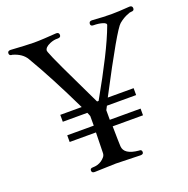

<svg xmlns="http://www.w3.org/2000/svg" viewBox="-124 -808 904 925"><g transform="rotate(-20 328.0 -345.5)"><path d="M636.6 -665.1Q627.4 -665.1 619.4 -660.6Q595.4 -652.6 570.3 -632Q542.9 -610.3 388.6 -315.4H521.1V-280H371.4L361.1 -260.6V-211.4H518.9V-177.1H363.4Q364.6 -90.3 365.7 -74.3Q368 -30.9 442.3 -24Q457.1 -25.1 457.1 -11.4Q457.1 0 442.3 0L316.6 -3.4L206.9 0Q192 0 192 -12.6Q192 -24 205.7 -24Q218.3 -24 230.3 -27.4Q242.3 -30.9 252 -37.7Q261.7 -44.6 268.6 -53.1Q275.4 -61.7 275.4 -73.1Q276.6 -99.4 277.7 -177.1H142.9V-211.4H278.9V-260.6Q276.6 -266.3 274.9 -270.9Q273.1 -275.4 270.9 -280H145.1V-315.4H254.9Q211.4 -405.7 171.4 -481.7Q131.4 -557.7 94.9 -619.4Q75.4 -652.6 27.4 -666.3Q11.4 -666.3 11.4 -678.9Q11.4 -691.4 26.3 -691.4Q65.1 -689.1 94.9 -687.4Q124.6 -685.7 145.1 -685.7Q169.1 -685.7 198.3 -687.4Q227.4 -689.1 260.6 -691.4Q275.4 -691.4 275.4 -677.7Q275.4 -665.1 259.4 -665.1Q240 -666.3 218.3 -657.1Q189.7 -644.6 189.7 -627.4Q189.7 -625.1 192 -619.4Q198.9 -598.9 234.3 -523.4Q269.7 -448 333.7 -315.4H341.7Q400 -418.3 441.1 -500Q482.3 -581.7 505.1 -643.4Q509.7 -653.7 489.7 -660Q469.7 -666.3 443.4 -666.3Q428.6 -666.3 428.6 -677.7Q428.6 -691.4 443.4 -691.4Q474.3 -689.1 498.9 -688Q523.4 -686.9 542.9 -686.9Q560 -686.9 583.4 -688Q606.9 -689.1 636.6 -691.4Q651.4 -691.4 651.4 -677.7Q651.4 -665.1 636.6 -665.1Z"/></g></svg>

Font: t
Style: Regular
Weight: 400
Designer: Takis Katsoulidis and George D. Matthiopoulos
Foundry: Takis Katsoulidis and George D. Matthiopoulos
Version: Version 1.0 ; ttfautohint (v1.8.1)